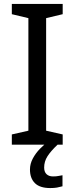

<svg xmlns="http://www.w3.org/2000/svg" viewBox="-20 -734 379 974"><path d="M298 0H40V-52L124 -71V-642L40 -662V-714H298V-662L214 -642V-71L298 -52ZM204 116Q204 138 216 149.5Q228 161 249 161Q266 161 277.5 158.5Q289 156 297 155V211Q283 215 269 217.5Q255 220 235 220Q182 220 157 195Q132 170 132 126Q132 97 146.5 70Q161 43 182.5 21Q204 -1 224 -15L272 0Q238 32 221 58.5Q204 85 204 116Z"/></svg>

Font: Noto Sans Thai
Style: Regular
Weight: 400
Designer: Monotype Design Team
Foundry: Monotype Imaging Inc.
Version: Version 2.001